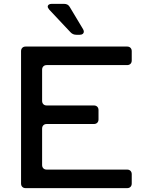

<svg xmlns="http://www.w3.org/2000/svg" viewBox="-20 -974 756 994"><path d="M662 -709V-661Q662 -650 655.5 -643.5Q649 -637 638 -637H222Q211 -637 204.5 -630.5Q198 -624 198 -613V-452Q198 -441 204.5 -434.5Q211 -428 222 -428H466Q477 -428 483.5 -421.5Q490 -415 490 -404V-356Q490 -345 483.5 -338.5Q477 -332 466 -332H222Q211 -332 204.5 -325.5Q198 -319 198 -308V-120Q198 -109 204.5 -102.5Q211 -96 222 -96H638Q649 -96 655.5 -89.5Q662 -83 662 -72V-24Q662 -13 655.5 -6.5Q649 0 638 0H113Q102 0 95.5 -6.5Q89 -13 89 -24V-709Q89 -720 95.5 -726.5Q102 -733 113 -733H638Q649 -733 655.5 -726.5Q662 -720 662 -709ZM414 -810Q414 -803 408.5 -798.5Q403 -794 393 -794H375Q357 -794 345 -807L235 -924Q227 -934 227 -940Q227 -946 232.5 -950Q238 -954 247 -954H312Q332 -954 341 -938L410 -823Q414 -816 414 -810Z"/></svg>

Font: Shippori Gothic B2 Bold
Style: Regular
Weight: 700
Designer: FONTDASU
Foundry: FONTDASU / Google Inc. / but / Adobe
Version: Version 1.130